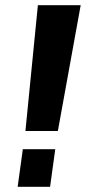

<svg xmlns="http://www.w3.org/2000/svg" viewBox="-20 -720 337 740"><path d="M291 -700 203 -215H78L126 -700ZM193 -145 173 0H48L68 -145Z"/></svg>

Font: Pathway Extreme SemiCondensed
Style: Bold Italic
Weight: 700
Width: 4
Italic angle: -8°
Version: Version 1.001;gftools[0.9.26]